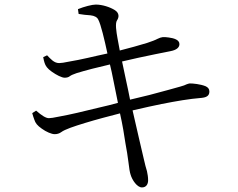

<svg xmlns="http://www.w3.org/2000/svg" viewBox="-20 -778 1040 840"><path d="M324 -717 321 -738C348 -749 383 -758 399 -758C428 -758 461 -747 482 -734C503 -721 501 -702 492 -689C483 -676 489 -639 494 -611C497 -596 500 -578 504 -557C547 -568 587 -579 623 -590C644 -597 660 -603 669 -608C688 -617 694 -617 718 -614C741 -611 765 -604 765 -585C765 -570 752 -559 725 -554C689 -547 635 -536 584 -525C558 -519 535 -514 514 -509C520 -480 526 -452 532 -424C538 -396 544 -369 549 -342C602 -354 665 -370 714 -384C739 -391 757 -396 768 -399C782 -403 791 -406 796 -409C801 -411 805 -412 810 -413C825 -413 856 -410 879 -401C890 -396 896 -389 896 -378C896 -365 891 -353 864 -350C804 -345 754 -336 687 -323C653 -316 611 -307 560 -295C581 -202 600 -122 609 -83C614 -60 619 -42 623 -29C626 -16 628 -2 628 11C628 26 621 42 601 42C580 42 558 10 551 -15C548 -24 545 -41 542 -68C539 -95 534 -122 529 -150C524 -185 516 -233 505 -282C458 -270 401 -255 352 -240C303 -225 264 -212 248 -200C240 -194 230 -191 219 -191C206 -191 182 -201 163 -215C143 -229 135 -239 130 -255C127 -263 124 -272 121 -283L138 -294C163 -272 181 -261 194 -261C201 -261 216 -263 239 -268C284 -276 348 -291 412 -307C443 -314 471 -321 496 -328C489 -361 483 -392 477 -422C471 -452 466 -477 461 -496C408 -484 354 -470 315 -458C301 -453 291 -449 286 -445C280 -440 272 -438 263 -438C250 -438 227 -450 207 -464C187 -478 179 -490 175 -503C173 -509 171 -517 169 -528L186 -536C202 -520 216 -502 239 -502C246 -502 262 -504 285 -509C308 -513 335 -518 365 -525C394 -532 423 -538 450 -544C437 -605 421 -672 410 -692C405 -703 393 -709 376 -711C359 -712 341 -714 324 -717Z"/></svg>

Font: CJK Symbols
Style: Regular
Weight: 400
Designer: Ryoko NISHIZUKA 西塚涼子 (kana & ideographs); Frank Grießhammer (serif-style Latin); Paul D. Hunt (sans serif–style Latin); 
Foundry: Unicode
Version: Version 2.000;hotconv 1.1.0;makeotfexe 2.6.0